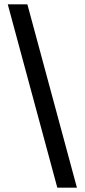

<svg xmlns="http://www.w3.org/2000/svg" viewBox="-20 -765 393 891"><path d="M246 106 16 -745H107L337 106Z"/></svg>

Font: 42dot Sans Medium
Style: Regular
Weight: 500
Designer: 42dot
Version: Version 1.000